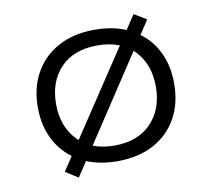

<svg xmlns="http://www.w3.org/2000/svg" viewBox="-68 -613 813 735"><g transform="rotate(-10 338.0 -246.0)"><path d="M338 8Q257 8 197.5 -24Q138 -56 105.5 -113.5Q73 -171 73 -248Q73 -324 105.5 -381.5Q138 -439 197.5 -471Q257 -503 338 -503Q420 -503 479.5 -471Q539 -439 571 -381.5Q603 -324 603 -248Q603 -171 571 -113.5Q539 -56 479.5 -24Q420 8 338 8ZM337 -53Q429 -53 480.5 -107Q532 -161 532 -248Q532 -335 481 -388.5Q430 -442 338 -442Q246 -442 195 -388.5Q144 -335 144 -248Q144 -161 195.5 -107Q247 -53 337 -53ZM181 44 132 13 496 -536 544 -507Z"/></g></svg>

Font: Nunito Sans 7pt SemiExpanded Light
Style: Regular
Weight: 300
Width: 6
Designer: Vernon Adams
Foundry: Vernon Adams
Version: Version 3.101;gftools[0.9.27]